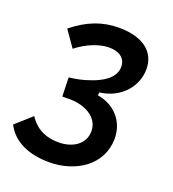

<svg xmlns="http://www.w3.org/2000/svg" viewBox="-152 -632 875 972"><g transform="rotate(20 286.0 -146.5)"><path d="M222.2 233.9C366.2 233.9 491.7 150.9 494.1 11.7C495.6 -88.4 425.8 -155.3 340.8 -168.5H339.4L340.8 -185.1C458 -199.7 524.9 -288.1 524.9 -376.5C524.9 -470.7 452.1 -527.3 323.7 -527.3C233.9 -527.3 157.2 -497.6 77.6 -433.6L138.2 -346.7C197.8 -393.6 262.7 -416 310.1 -416C362.8 -416 400.4 -393.6 400.9 -344.7C400.9 -292.5 356 -250 254.4 -220.2C227.1 -212.4 205.1 -208 168.9 -203.6L171.9 -101.6C179.2 -101.6 186 -101.6 191.9 -101.6C202.6 -101.6 210.4 -102.1 217.8 -101.6C304.2 -99.6 370.6 -55.2 370.6 12.7C370.6 83.5 308.1 123 232.9 123C145.5 123 98.6 81.5 72.3 40L-13.7 116.7C25.9 195.3 111.8 233.9 222.2 233.9Z"/></g></svg>

Font: Cascadia Mono PL SemiBold
Style: Italic
Weight: 600
Italic angle: -10°
Monospace: yes
Designer: Aaron Bell
Foundry: Saja Typeworks
Version: Version 2404.023